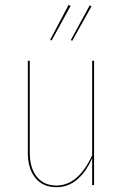

<svg xmlns="http://www.w3.org/2000/svg" viewBox="-20 -771 512 800"><path d="M372 0H364V-112Q339 -55 301.5 -23Q264 9 215 9Q159 9 127.5 -29.5Q96 -68 96 -134V-518H104V-135Q104 -71 133.5 -34.5Q163 2 215 2Q306 2 364 -124V-518H372ZM274 -746 195 -602 189 -605 266 -751ZM361 -744 281 -601 275 -604 354 -749Z"/></svg>

Font: Fira Sans Compressed Eight
Style: Regular
Weight: 100
Width: 1
Designer: bBox Type GmbH & Carrois Corporate GbR & Edenspiekermann AG
Foundry: bBox Type GmbH & Carrois Corporate GbR & Edenspiekermann AG
Version: Version 4.301